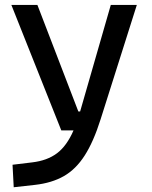

<svg xmlns="http://www.w3.org/2000/svg" viewBox="-20 -538 626 792"><path d="M232.9 0 26.9 -517.6H134.3L303.2 -78.1H310.5L437 -517.6H544.4L395 -45.9Q365.7 46.9 329.3 103.5Q293 160.2 243.4 188.5Q193.8 216.8 124.5 224.6L36.6 234.4L31.7 141.6L112.8 131.8Q174.8 124.5 215.1 94.2Q255.4 64 283.2 0Z"/></svg>

Font: Caskaydia Cove
Style: Regular
Weight: 400
Monospace: yes
Designer: Aaron Bell
Foundry: Saja Typeworks
Version: Version 4.300; ttfautohint (v1.8.3)